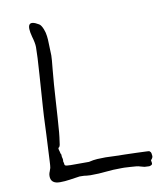

<svg xmlns="http://www.w3.org/2000/svg" viewBox="-81 -769 725 845"><g transform="rotate(-10 282.0 -346.0)"><path d="M86 -55Q88 -59 88 -62.5Q88 -66 89 -71Q89 -75 89.5 -78.5Q90 -82 90 -87Q93 -146 96 -207Q100 -309 102 -329Q102 -329 112 -473Q118 -557 118 -594Q118 -603 115.5 -616Q113 -629 109 -642Q86 -728 149 -690Q158 -685 166 -665Q172 -650 174 -633.5Q176 -617 176 -605Q176 -599 178 -546Q178 -532 173 -484Q167 -422 162.5 -345.5Q158 -269 153 -207Q151 -185 148 -166Q147 -151 143 -144Q142 -142 141 -142Q138 -140 138 -139Q137 -137 139 -130Q140 -126 141 -123Q143 -114 143 -114Q147 -109 146 -102Q146 -98 147.5 -93.5Q149 -89 149 -84Q148 -76 149 -75Q151 -71 151 -66Q151 -62 153 -60Q156 -56 178 -56H203Q209 -56 214 -56H260Q280 -61 298 -62Q316 -63 335 -63Q341 -63 349.5 -62.5Q358 -62 377.5 -61.5Q397 -61 424 -60.5Q451 -60 474 -59Q497 -58 512.5 -57.5Q528 -57 530 -56Q536 -52 537.5 -45Q539 -38 539 -33Q539 -25 531 -17Q530 -16 530 -14V-12L531 -11V-8Q531 -7 531.5 -6Q532 -5 532 -3Q532 4 527 6Q523 8 521 8.5Q519 9 517 9Q505 9 497 8Q481 4 478 3Q474 1 461.5 -0.5Q449 -2 435 -2.5Q421 -3 408 -4Q402 -4 397 -4Q356 -4 326 -0.5Q296 3 256 3Q251 3 240 2Q231 0 210 0Q209 0 208 0Q186 3 163.5 6.5Q141 10 119 10Q78 10 78 -24Q78 -32 80 -38Q81 -42 83 -46Q84 -50 86 -55Z"/></g></svg>

Font: ToneOZ-Pinyin-Tsuipita-TC
Style: Regular
Weight: 400
Designer: ÂÆ£ÂøóÂáåJeffrey Xuan(jeffreyx@gmail.com, ToneOZ.com) ÈòøÂù§(cjkFonts)
Foundry: ToneOZ
Version: Version 0.24071